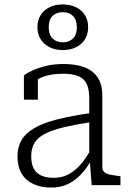

<svg xmlns="http://www.w3.org/2000/svg" viewBox="-20 -836 591 867"><path d="M394 -326V-285Q329 -275 282 -264.5Q235 -254 204 -241.5Q173 -229 154.5 -212.5Q136 -196 128.5 -175.5Q121 -155 121 -130Q121 -97 132 -75.5Q143 -54 166 -43.5Q189 -33 222 -33Q261 -33 291 -49.5Q321 -66 346.5 -96Q372 -126 393 -166L394 -116Q374 -79 347 -50Q320 -21 287 -5Q254 11 212 11Q165 11 130.5 -5Q96 -21 77.5 -52.5Q59 -84 59 -129Q59 -172 77 -203Q95 -234 134 -257Q173 -280 237 -296.5Q301 -313 394 -326ZM394 0 385 -116 383 -120V-392Q383 -433 371.5 -457Q360 -481 334 -492Q308 -503 264 -503Q211 -503 174.5 -489Q138 -475 118 -457Q116 -463 117.5 -469.5Q119 -476 123.5 -482Q128 -488 135 -492Q142 -496 151 -496V-386H88V-496Q103 -507 128.5 -518.5Q154 -530 189 -538.5Q224 -547 266 -547Q305 -547 337.5 -539.5Q370 -532 393.5 -515Q417 -498 429.5 -471Q442 -444 442 -404V-81Q442 -67 451 -59Q460 -51 477 -47.5Q494 -44 518 -41L524 -40V0ZM200 -713Q200 -679 217.5 -662Q235 -645 264 -645Q292 -645 309.5 -662Q327 -679 327 -713Q327 -747 309.5 -764Q292 -781 264 -781Q235 -781 217.5 -764Q200 -747 200 -713ZM378 -713Q378 -682 364 -659Q350 -636 324 -623Q298 -610 263 -610Q229 -610 203.5 -623Q178 -636 163.5 -659Q149 -682 149 -713Q149 -744 163 -767Q177 -790 203 -803Q229 -816 263 -816Q298 -816 324 -803Q350 -790 364 -767Q378 -744 378 -713Z"/></svg>

Font: Roboto Serif SemiCondensed ExtraLight
Style: Regular
Weight: 250
Width: 4
Designer: Greg Gazdowicz
Foundry: Commercial Type
Version: Version 1.007